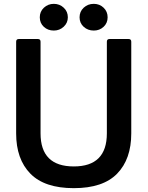

<svg xmlns="http://www.w3.org/2000/svg" viewBox="-20 -966 768 999"><path d="M64 -272V-749Q64 -763 78 -763H177Q191 -763 191 -749V-272Q191 -100 364 -100Q536 -100 536 -272V-749Q536 -763 550 -763H649Q663 -763 663 -749V-272Q663 -138 589.5 -62.5Q516 13 364 13Q212 13 138 -62.5Q64 -138 64 -272ZM187 -876Q187 -906 208.5 -926Q230 -946 260 -946Q290 -946 311.5 -926Q333 -906 333 -876Q333 -847 311.5 -827Q290 -807 260 -807Q229 -807 208 -826.5Q187 -846 187 -876ZM394 -876Q394 -906 415.5 -926Q437 -946 468 -946Q498 -946 519 -926Q540 -906 540 -876Q540 -846 519 -826.5Q498 -807 468 -807Q437 -807 415.5 -826.5Q394 -846 394 -876Z"/></svg>

Font: Open Sauce Two SemiBold
Style: Regular
Weight: 600
Designer: Alfredo Marco Pradil
Foundry: Creative Sauce Fz LLC
Version: Version 1.477